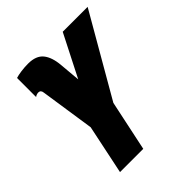

<svg xmlns="http://www.w3.org/2000/svg" viewBox="-199 -852 981 981"><g transform="rotate(-45 291.5 -362.0)"><path d="M159 -268 115 -562Q113 -583 95 -583Q90 -583 82.5 -580.5Q75 -578 71 -574V-712Q86 -717 111.5 -720.5Q137 -724 163 -724Q220 -724 246 -692Q272 -660 277 -599L287 -486L403 -714H583L329 -274L271 0H103Z"/></g></svg>

Font: Noto Sans UI CondBlack
Style: Italic
Weight: 900
Width: 3
Italic angle: -12°
Designer: Monotype Design Team
Foundry: Monotype Imaging Inc.
Version: Version 1.001